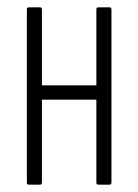

<svg xmlns="http://www.w3.org/2000/svg" viewBox="-20 -502 376 522"><path d="M247 0Q242 0 242 -6V-476Q242 -482 247 -482H278Q283 -482 283 -476V-6Q283 0 278 0ZM58 0Q53 0 53 -6V-476Q53 -482 58 -482H89Q94 -482 94 -476V-6Q94 0 89 0ZM89 -231V-270H251V-231Z"/></svg>

Font: Sofia Sans Extra Condensed Light
Style: Regular
Weight: 300
Designer: Botio Nikoltchev, Ani Petrova
Foundry: lettersoup
Version: Version 4.101